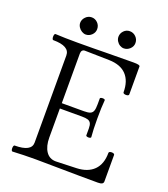

<svg xmlns="http://www.w3.org/2000/svg" viewBox="-148 -920 896 1027"><g transform="rotate(20 300.5 -406.0)"><path d="M35.6 -13.2Q35.6 -20.5 37.6 -25.6Q39.6 -30.8 43 -30.8Q138.2 -30.8 138.2 -82V-578.1Q138.2 -631.3 44.4 -631.3Q41 -631.3 39.1 -636.5Q37.1 -641.6 37.1 -648.4Q37.1 -655.8 39.1 -660.9Q41 -666 44.4 -666Q95.2 -663.1 171.4 -663.1Q224.1 -663.1 263.7 -663.6Q303.2 -664.1 330.1 -664.6Q409.2 -666 488.3 -666Q507.8 -666 516.8 -663.8Q525.9 -661.6 525.9 -656.7V-497.6Q525.9 -493.2 521.2 -491Q516.6 -488.8 509.8 -488.8Q502.9 -488.8 498 -491.2Q493.2 -493.7 493.2 -497.6Q493.2 -562 460 -596.9Q426.8 -631.8 361.8 -633.3L222.7 -636.2Q213.4 -636.2 208 -630.1Q202.6 -624 202.6 -612.8V-330.1H328.6Q352.5 -330.1 364.3 -335.2Q376 -340.3 380.4 -353Q384.8 -365.7 384.8 -391.1V-423.3Q384.8 -426.3 389.2 -428Q393.6 -429.7 399.4 -429.7Q405.3 -429.7 409.2 -428Q413.1 -426.3 413.1 -423.3Q409.2 -383.3 409.2 -318.4Q409.2 -252.9 413.1 -212.9Q413.1 -210 408.9 -208.3Q404.8 -206.5 398.9 -206.5Q393.6 -206.5 389.2 -208.3Q384.8 -210 384.8 -212.9V-252.4Q384.8 -272.5 379.2 -282.5Q373.5 -292.5 361.8 -296.1Q350.1 -299.8 328.6 -299.8H202.6V-134.8Q202.6 -85.4 222.4 -55.9Q242.2 -26.4 278.8 -26.4L395.5 -30.3Q459 -32.7 493.4 -67.1Q527.8 -101.6 527.8 -165.5Q527.8 -169.9 532.5 -172.1Q537.1 -174.3 543.5 -174.3Q550.3 -174.3 555.2 -172.1Q560.1 -169.9 560.1 -165.5V-14.6Q560.1 -5.4 552.7 -1Q545.4 3.4 529.3 3.4Q470.2 3.4 425.5 2.9Q380.9 2.4 351.6 2Q232.4 0 173.3 0Q104 0 43 3.4Q39.6 3.4 37.6 -1.5Q35.6 -6.3 35.6 -13.2ZM365.7 -768.1Q365.7 -787.1 379.6 -801.8Q393.6 -816.4 413.6 -816.4Q433.6 -816.4 448.2 -802Q462.9 -787.6 462.9 -766.6Q462.9 -747.1 447.8 -732.9Q432.6 -718.8 413.6 -718.8Q401.9 -718.8 390.9 -725.3Q379.9 -731.9 372.8 -743.4Q365.7 -754.9 365.7 -768.1ZM196.8 -816.4Q216.3 -816.4 230.7 -802Q245.1 -787.6 245.1 -766.6Q245.1 -747.1 230.5 -732.9Q215.8 -718.8 196.8 -718.8Q185.5 -718.8 174.1 -725.6Q162.6 -732.4 155.3 -743.9Q147.9 -755.4 147.9 -768.1Q147.9 -786.6 162.4 -801.5Q176.8 -816.4 196.8 -816.4Z"/></g></svg>

Font: JuniusX Light
Style: Regular
Weight: 300
Designer: Peter S. Baker
Foundry: Briery Creek Software
Version: Version 1.008